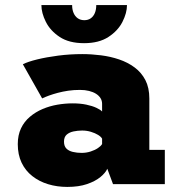

<svg xmlns="http://www.w3.org/2000/svg" viewBox="-20 -725 690 756"><path d="M245 11Q204.5 11 169.2 0.2Q134 -10.5 107 -31.8Q80 -53 65 -84.5Q50 -116 50 -157.5Q50 -193 62.8 -219.8Q75.5 -246.5 97.8 -265.2Q120 -284 147.8 -295.8Q175.5 -307.5 206 -312.8Q236.5 -318 266 -318Q296 -318 319.8 -313Q343.5 -308 359.5 -300.5Q375.5 -293 382 -286V-316Q382 -328.5 375.8 -338.5Q369.5 -348.5 358 -355.8Q346.5 -363 330.5 -367Q314.5 -371 295 -371Q270.5 -371 248.5 -367.8Q226.5 -364.5 207.8 -359.5Q189 -354.5 173.2 -348.8Q157.5 -343 146 -337.5L70 -472Q89.5 -482 126.2 -491Q163 -500 209.2 -506Q255.5 -512 304 -512Q340.5 -512 377.8 -507.2Q415 -502.5 449 -491Q483 -479.5 510 -459.5Q537 -439.5 552.5 -409.5Q568 -379.5 568 -337V-135H629V0H425L402.5 -60.5Q395.5 -44.5 375.5 -28Q355.5 -11.5 322.8 -0.2Q290 11 245 11ZM301.5 -123Q320 -123 337 -128.5Q354 -134 366 -142.2Q378 -150.5 382 -158V-179Q378 -186.5 366.2 -193.8Q354.5 -201 338 -206Q321.5 -211 303.5 -211Q286 -211 269.5 -207.5Q253 -204 242.5 -194.8Q232 -185.5 232 -167.5Q232 -149.5 241.5 -140Q251 -130.5 267 -126.8Q283 -123 301.5 -123ZM311 -555Q252 -555 215 -579.5Q178 -604 160.5 -639Q143 -674 143 -705H264Q264 -687 269.8 -673.8Q275.5 -660.5 286.2 -653Q297 -645.5 312 -645.5Q327 -645.5 337.5 -653Q348 -660.5 353.5 -673.8Q359 -687 359 -705H480Q480 -674 462.2 -639Q444.5 -604 407 -579.5Q369.5 -555 311 -555Z"/></svg>

Font: Trispace Thin ExtraBold
Style: Regular
Weight: 800
Version: Version 1.210